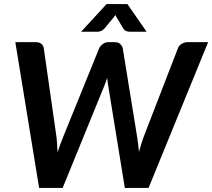

<svg xmlns="http://www.w3.org/2000/svg" viewBox="-20 -932 1052 952"><path d="M56 0ZM56 -723 174 0H290.5L495 -501C497.7 -507.3 500.4 -514.2 503.2 -521.8C506.1 -529.2 508.8 -537.2 511.5 -545.5C512.2 -537.2 513.1 -529.2 514.2 -521.8C515.4 -514.2 516.5 -507.3 517.5 -501L599 0H716.5L1012 -723H909.5C904.2 -723 898.9 -722.2 893.8 -720.5C888.6 -718.9 883.9 -716.7 879.8 -714C875.6 -711.3 872 -708.2 869 -704.8C866 -701.2 863.8 -697.5 862.5 -693.5L691 -250C687.3 -239.3 683.7 -228.1 680 -216.2C676.3 -204.4 672.7 -192 669 -179C668 -192 666.8 -204.5 665.2 -216.5C663.8 -228.5 662.2 -239.7 660.5 -250L588.5 -693.5C585.8 -702.2 581.3 -709.2 575 -714.8C568.7 -720.2 559.8 -723 548.5 -723H518C507.3 -723 497.9 -719.9 489.8 -713.8C481.6 -707.6 475.7 -700.8 472 -693.5L292 -250C283 -228.3 274.2 -203.8 265.5 -176.5C264.8 -190.2 264.1 -203.2 263.2 -215.5C262.4 -227.8 261.5 -239.3 260.5 -250L197 -693.5C195.7 -702.2 191.6 -709.2 184.8 -714.8C177.9 -720.2 168.8 -723 157.5 -723ZM707 -774.5 611.5 -912H508.5L382 -774.5H461C465.7 -774.5 471.3 -775.4 478 -777.2C484.7 -779.1 492.2 -784.5 500.5 -793.5L544 -846.5L552 -857.5C553 -855.8 553.9 -854.1 554.8 -852.2C555.6 -850.4 556.7 -848.5 558 -846.5L589.5 -793.5C595.2 -784.5 601.2 -779.1 607.8 -777.2C614.2 -775.4 619.8 -774.5 624.5 -774.5Z"/></svg>

Font: Lato
Style: Bold Italic
Weight: 700
Italic angle: -7°
Designer: Lukasz Dziedzic
Foundry: tyPoland Lukasz Dziedzic
Version: Version 2.007; 2014-02-27